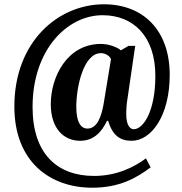

<svg xmlns="http://www.w3.org/2000/svg" viewBox="-20 -734 848 896"><path d="M410 142C536 142 615 98 683 47L661 5C605 47 523 87 419 87C250 87 132 -13 132 -235C132 -500 292 -663 459 -663C601 -663 705 -566 705 -380C705 -215 649 -131 604 -131C590 -131 569 -144 569 -203C569 -215 570 -247 575 -274L611 -520H580L544 -499C529 -513 489 -529 451 -529C293 -529 217 -375 217 -248C217 -135 277 -77 354 -77C417 -77 455 -118 479 -170H485C505 -100 543 -77 594 -77C686 -77 772 -193 772 -385C772 -592 649 -714 465 -714C251 -714 47 -539 47 -237C47 24 217 142 410 142ZM388 -134C357 -134 336 -164 336 -236C336 -329 370 -486 451 -486C470 -486 491 -475 498 -458L463 -246C453 -191 434 -134 388 -134Z"/></svg>

Font: Noto Serif Devanagari Condensed ExtraBold
Style: Regular
Weight: 800
Width: 3
Designer: Universal Thirst, Indian Type Foundry and the Monotype Design Team
Foundry: Monotype Imaging Inc.
Version: Version 2.004